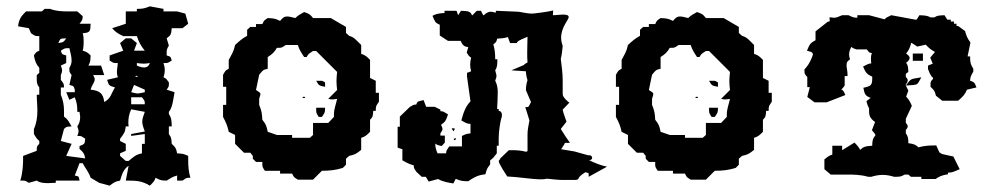

<svg xmlns="http://www.w3.org/2000/svg" viewBox="-20 -567 3140 606"><path d="M164 -431C171 -447 170 -445 189 -446C180 -433 180 -434 164 -431ZM172 -407C185 -415 183 -415 199 -415C202 -402 206 -388 206 -376C206 -368 204 -361 199 -353C199 -340 198 -341 206 -330L199 -299C213 -295 212 -296 216 -284V-276H189L199 -252L216 -260C223 -243 224 -232 224 -214H231C231 -210 233 -203 233 -199C233 -187 231 -178 224 -168C227 -160 228 -156 228 -153C228 -149 227 -146 224 -138C240 -138 236 -137 249 -129C247 -112 248 -113 231 -106V-97C243 -86 246 -83 249 -67L189 -75L206 -113L172 -122L182 -160C190 -168 191 -167 206 -168C197 -182 196 -189 182 -199V-218C182 -235 179 -251 172 -268V-291H182C182 -304 180 -304 172 -315V-330C175 -337 176 -341 176 -345C176 -349 175 -352 172 -360L189 -368V-392C175 -396 176 -395 172 -407ZM437 -407 446 -400ZM412 -368C420 -367 428 -366 434 -366C440 -366 444 -367 453 -368C449 -357 442 -354 435 -354C429 -354 421 -356 412 -360ZM408 -327C409 -328 417 -328 414 -325C413 -324 405 -324 408 -327ZM403 -299 437 -284V-276C427 -274 420 -272 414 -272C409 -272 403 -274 394 -276ZM394 -260H428C436 -249 437 -251 437 -238H394ZM394 -222 437 -214C433 -202 429 -193 429 -183C429 -173 433 -163 437 -152L394 -144V-138L437 -144V-113H428V-83C408 -79 402 -72 386 -59H377L359 -75V-83L377 -91V-113L359 -122V-129C371 -145 375 -149 377 -168H386C386 -171 385 -175 385 -178C385 -194 387 -206 394 -222ZM96 -316C96 -307 97 -299 104 -291V-268H96C96 -251 98 -234 98 -217C98 -197 95 -177 87 -160V-144C93 -134 95 -130 104 -122V-113C96 -105 96 -104 96 -95V-91L53 -75C53 -46 52 -23 44 3C60 3 58 2 71 10L96 3C106 10 118 11 132 11C139 11 148 10 156 10V3H231C228 -10 231 -10 216 -13L231 -52H241C249 -36 261 -23 266 -6L293 10L326 19C340 9 342 6 359 3C365 -17 369 -32 386 -44L377 3C408 3 427 3 453 19C462 10 468 5 471 -6C486 2 489 3 506 3C519 -5 524 -9 539 -13V3H556C569 -5 565 -6 581 -6C575 -25 574 -43 574 -62V-75C559 -82 555 -82 539 -83C536 -99 534 -102 522 -113C521 -129 521 -133 513 -144V-168H522C522 -184 521 -196 513 -207V-214C525 -228 527 -256 531 -276L506 -284C514 -295 513 -294 513 -307C504 -319 505 -319 496 -323C499 -332 500 -339 500 -346C500 -353 499 -359 496 -368C512 -368 509 -368 522 -376C518 -388 520 -388 506 -392V-399C506 -408 506 -412 513 -423L506 -446C521 -457 520 -460 522 -478H556L574 -492L565 -524L539 -531H496V-539L453 -547C436 -540 429 -539 412 -539V-531H377V-492L334 -478C344 -466 352 -461 369 -453H412C418 -435 424 -423 437 -407H403L412 -431L394 -446H377L359 -431L369 -407L326 -392V-376C339 -368 336 -368 352 -368C351 -357 349 -348 349 -339C349 -333 350 -330 352 -323L318 -315C324 -297 323 -297 343 -291C330 -271 331 -257 309 -245C306 -272 295 -281 266 -284C270 -300 279 -306 279 -317C279 -321 276 -326 274 -330H309L299 -360H259C266 -373 265 -376 266 -392C257 -401 253 -404 241 -407C244 -418 244 -427 244 -436C244 -444 244 -453 241 -462C266 -464 265 -469 266 -492H231C239 -503 241 -503 241 -516L224 -531H194C175 -531 156 -532 138 -539H121L112 -531H62C45 -514 40 -506 37 -484L71 -478L78 -462C91 -454 88 -453 104 -453V-407C95 -403 95 -404 87 -392C90 -375 94 -364 104 -353V-337L96 -330Z M978 -312C987 -296 987 -297 1006 -293C1006 -311 1008 -306 996 -312ZM936 -261C932 -257 941 -257 942 -258C946 -262 937 -262 936 -261ZM978 -227C978 -210 977 -212 986 -198H996C1005 -212 1006 -210 1006 -227ZM836 -170 844 -160ZM882 -425H920C925 -409 931 -401 940 -387H948C954 -398 953 -396 968 -406H978L1044 -340C1043 -330 1042 -320 1042 -311C1042 -302 1043 -292 1044 -283L1016 -255C1028 -252 1031 -253 1044 -255C1040 -236 1034 -223 1034 -206V-198L1016 -179H968V-141L958 -132H902V-141H854L825 -151C821 -170 820 -174 808 -189C807 -208 806 -217 798 -236V-255C800 -263 802 -267 802 -270C802 -275 798 -276 788 -283L798 -331C810 -345 808 -346 825 -350V-387C839 -396 845 -401 854 -416C871 -416 868 -416 882 -425ZM940 -529C928 -522 921 -519 912 -510C901 -513 892 -515 886 -515C878 -515 873 -512 864 -501C848 -509 843 -509 825 -510C810 -500 814 -502 808 -491H788V-482H770L760 -473V-454C744 -445 736 -438 722 -425C718 -405 711 -395 702 -378V-350C691 -344 693 -346 684 -331V-293H694V-236H684V-198C693 -181 698 -170 702 -151L722 -141V-113L750 -85H770L778 -75V-66L788 -56H808C808 -39 807 -42 816 -28H864V-19H902C908 -8 905 -9 920 0H968L996 -28C1020 -28 1039 -30 1062 -37L1072 -47V-66L1082 -75C1101 -79 1105 -82 1120 -94V-132C1133 -136 1137 -140 1148 -151V-189C1157 -198 1157 -201 1158 -217H1166C1166 -234 1167 -232 1176 -246V-274H1166V-312L1148 -321V-378C1137 -389 1133 -393 1120 -397V-425L1110 -435C1099 -446 1095 -450 1082 -454L1072 -463V-482L1024 -510H968C958 -523 956 -523 940 -529Z M1564 -208V-199C1559 -186 1554 -152 1554 -131V-107H1548V-83C1538 -70 1536 -67 1527 -61V-48C1519 -37 1517 -37 1512 -17C1500 -15 1486 -15 1458 5H1457C1442 5 1433 4 1420 -2H1418L1411 12C1399 10 1377 7 1363 -2L1333 6L1324 -9H1311L1294 -25C1286 -37 1286 -37 1286 -45C1272 -49 1266 -52 1250 -61V-96L1235 -101V-167H1242V-199L1273 -229C1285 -236 1285 -237 1294 -237C1297 -249 1302 -247 1317 -251L1325 -230H1352L1370 -221V-216C1379 -216 1379 -215 1394 -206C1387 -186 1387 -184 1372 -173C1378 -160 1379 -159 1370 -146V-139H1384V-117L1374 -106C1365 -108 1359 -109 1354 -114V-111C1354 -102 1356 -95 1361 -83H1388C1388 -91 1390 -93 1398 -105H1438V-138C1451 -144 1453 -145 1465 -146V-176C1453 -176 1449 -180 1436 -187C1444 -217 1452 -234 1465 -247L1454 -325V-337L1467 -342C1465 -350 1464 -356 1464 -363C1464 -370 1465 -377 1467 -385C1460 -389 1459 -392 1453 -401L1458 -418C1445 -420 1440 -424 1434 -438H1394L1368 -455V-489C1353 -495 1353 -499 1345 -517C1352 -521 1360 -525 1383 -526V-533H1421L1426 -519L1435 -533C1457 -532 1465 -532 1470 -518L1485 -533H1498L1505 -519H1507C1516 -528 1524 -530 1529 -530C1535 -530 1538 -528 1545 -527V-533L1615 -530C1620 -530 1645 -524 1658 -524C1665 -524 1712 -530 1726 -534L1725 -519C1735 -519 1747 -521 1756 -521C1766 -521 1775 -520 1775 -513C1775 -505 1751 -481 1751 -448C1751 -437 1754 -429 1756 -422C1755 -409 1753 -393 1750 -381C1753 -358 1756 -335 1756 -313V-270C1756 -259 1774 -245 1777 -243L1756 -221C1757 -212 1766 -190 1768 -183L1750 -160C1755 -151 1773 -124 1779 -116H1764C1763 -116 1762 -115 1762 -114V-113L1751 -96L1793 -89L1836 -77H1841C1844 -77 1849 -74 1849 -69C1849 -68 1848 -62 1842 -62H1839C1846 -58 1860 -51 1883 -44L1896 -41L1838 -9V-20C1837 -20 1835 -22 1829 -23H1827C1792 -2 1818 1 1787 1H1757C1743 1 1726 -1 1706 -3C1703 -2 1697 -1 1688 -1C1658 -1 1613 -9 1581 -10C1578 -15 1554 -50 1554 -59C1554 -59 1559 -66 1560 -66L1557 -65L1586 -93H1596C1611 -93 1626 -92 1640 -88C1641 -88 1642 -89 1645 -90V-144C1645 -156 1648 -171 1651 -187L1638 -229H1647C1649 -231 1654 -240 1656 -245L1640 -282V-284C1640 -295 1642 -305 1645 -314C1642 -323 1640 -333 1640 -342L1594 -345L1634 -362C1635 -364 1637 -366 1645 -370C1644 -378 1644 -392 1644 -403C1644 -421 1645 -440 1645 -451C1614 -438 1614 -437 1611 -431H1590L1583 -450C1571 -446 1561 -446 1549 -445C1548 -439 1547 -433 1537 -427C1542 -411 1543 -396 1543 -380H1550C1549 -362 1550 -356 1543 -345C1544 -339 1547 -333 1547 -327C1547 -322 1544 -317 1543 -312C1546 -306 1551 -296 1551 -276C1551 -265 1550 -237 1549 -223H1554V-217C1559 -217 1562 -214 1564 -208ZM1420 -131 1417 -125H1413L1412 -129ZM1415 -162H1406C1406 -158 1408 -159 1411 -153H1412C1415 -159 1415 -158 1415 -162ZM1831 -66Z M2218 -312C2227 -296 2227 -297 2246 -293C2246 -311 2248 -306 2236 -312ZM2176 -261C2172 -257 2181 -257 2182 -258C2186 -262 2177 -262 2176 -261ZM2218 -227C2218 -210 2217 -212 2226 -198H2236C2245 -212 2246 -210 2246 -227ZM2076 -170 2084 -160ZM2122 -425H2160C2165 -409 2171 -401 2180 -387H2188C2194 -398 2193 -396 2208 -406H2218L2284 -340C2283 -330 2282 -320 2282 -311C2282 -302 2283 -292 2284 -283L2256 -255C2268 -252 2271 -253 2284 -255C2280 -236 2274 -223 2274 -206V-198L2256 -179H2208V-141L2198 -132H2142V-141H2094L2065 -151C2061 -170 2060 -174 2048 -189C2047 -208 2046 -217 2038 -236V-255C2040 -263 2042 -267 2042 -270C2042 -275 2038 -276 2028 -283L2038 -331C2050 -345 2048 -346 2065 -350V-387C2079 -396 2085 -401 2094 -416C2111 -416 2108 -416 2122 -425ZM2180 -529C2168 -522 2161 -519 2152 -510C2141 -513 2132 -515 2126 -515C2118 -515 2113 -512 2104 -501C2088 -509 2083 -509 2065 -510C2050 -500 2054 -502 2048 -491H2028V-482H2010L2000 -473V-454C1984 -445 1976 -438 1962 -425C1958 -405 1951 -395 1942 -378V-350C1931 -344 1933 -346 1924 -331V-293H1934V-236H1924V-198C1933 -181 1938 -170 1942 -151L1962 -141V-113L1990 -85H2010L2018 -75V-66L2028 -56H2048C2048 -39 2047 -42 2056 -28H2104V-19H2142C2148 -8 2145 -9 2160 0H2208L2236 -28C2260 -28 2279 -30 2302 -37L2312 -47V-66L2322 -75C2341 -79 2345 -82 2360 -94V-132C2373 -136 2377 -140 2388 -151V-189C2397 -198 2397 -201 2398 -217H2406C2406 -234 2407 -232 2416 -246V-274H2406V-312L2388 -321V-378C2377 -389 2373 -393 2360 -397V-425L2350 -435C2339 -446 2335 -450 2322 -454L2312 -463V-482L2264 -510H2208C2198 -523 2196 -523 2180 -529Z M2723 -216C2723 -206 2724 -194 2742 -182L2732 -156C2740 -147 2743 -143 2743 -141C2743 -136 2733 -135 2733 -109V-107C2711 -106 2704 -103 2695 -94C2690 -104 2681 -113 2677 -117L2638 -93V-107H2607V-79C2596 -76 2591 -71 2582 -64V-33L2602 -16H2657C2670 -16 2697 -16 2720 -9H2730C2740 -12 2752 -15 2766 -15C2780 -15 2792 -12 2802 -9H2809C2822 -9 2827 -11 2835 -16H2847L2855 -9H2888V-2H2933C2944 -10 2953 -14 2972 -17V-22C2987 -22 2992 -26 3009 -33L2989 -73L2953 -81L2945 -86L2935 -108H2931C2912 -108 2897 -107 2879 -102C2870 -110 2865 -113 2847 -115C2847 -126 2847 -136 2839 -146V-157C2843 -161 2845 -165 2845 -168C2845 -172 2843 -175 2839 -179V-192L2858 -233C2854 -242 2850 -252 2840 -262L2847 -281L2839 -297C2881 -300 2873 -297 2888 -323C2850 -316 2858 -321 2839 -297V-301C2843 -305 2845 -310 2845 -313C2845 -317 2843 -320 2839 -324V-334L2847 -340C2846 -357 2846 -360 2840 -369C2849 -375 2851 -381 2851 -384C2851 -390 2844 -395 2840 -398C2849 -409 2853 -419 2856 -432C2860 -430 2862 -429 2875 -420L2902 -426C2911 -416 2918 -410 2931 -403L2916 -385L2924 -366L2909 -360V-349C2913 -340 2915 -330 2925 -321V-318C2919 -313 2917 -308 2917 -304V-293C2931 -280 2930 -279 2934 -265L2954 -249H3004C3018 -261 3026 -269 3032 -284L3062 -291C3057 -303 3057 -308 3042 -312C3042 -323 3044 -327 3052 -341V-350C3044 -362 3042 -370 3042 -384V-389H3034L3043 -433C3033 -446 3030 -454 3026 -469L3004 -485H2999V-492H2991V-499H2981V-505H2970L2961 -519C2942 -518 2938 -518 2929 -512H2917C2907 -518 2900 -518 2882 -519L2873 -505H2869L2793 -519C2780 -513 2776 -511 2772 -506L2723 -519H2686V-511C2673 -511 2669 -514 2658 -519H2638C2624 -513 2620 -511 2611 -511C2608 -511 2607 -512 2604 -512H2598C2599 -502 2599 -501 2599 -500C2598 -500 2595 -499 2592 -498L2554 -468V-440C2535 -430 2535 -425 2527 -407C2546 -402 2543 -402 2546 -395C2536 -365 2523 -352 2519 -348V-346C2519 -332 2520 -333 2528 -324V-292H2536L2528 -261L2551 -244H2589L2648 -267C2645 -274 2643 -282 2635 -285C2639 -287 2641 -290 2646 -297V-327H2655V-332C2655 -343 2652 -352 2652 -360C2652 -368 2652 -372 2663 -380C2662 -385 2660 -386 2660 -396C2660 -404 2663 -411 2667 -419C2672 -415 2674 -414 2683 -411H2716L2723 -402C2724 -401 2727 -401 2732 -399C2729 -393 2729 -387 2729 -382C2729 -377 2729 -373 2730 -367C2719 -366 2719 -364 2704 -357C2713 -336 2716 -333 2733 -325V-320C2733 -298 2729 -295 2705 -290C2709 -270 2710 -265 2728 -258L2715 -248V-246C2715 -244 2720 -230 2723 -225ZM2861 -375H2893V-398H2861ZM2721 -409Z"/></svg>

Font: GNUTypewriter
Style: Standard
Weight: 400
Version: Version 001.000